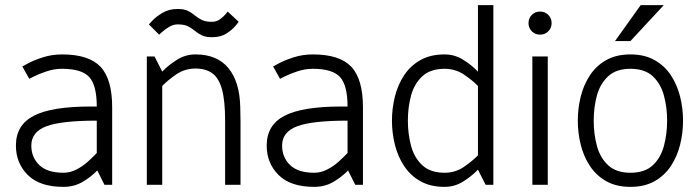

<svg xmlns="http://www.w3.org/2000/svg" viewBox="-20 -720 2723 748"><path d="M102 -153Q102 -107 133 -77Q164 -47 227 -47Q253 -47 277.5 -59.5Q302 -72 322 -90Q342 -108 357 -124V-250Q219 -250 160.5 -228Q102 -206 102 -153ZM227 8Q135 8 88.5 -38Q42 -84 42 -153Q42 -233 111.5 -269Q181 -305 332 -305H357Q357 -388 327.5 -420Q298 -452 222 -452Q191 -452 161.5 -442Q132 -432 113 -422.5Q94 -413 94 -413L67 -461Q67 -461 89 -473Q111 -485 146.5 -496.5Q182 -508 222 -508Q326 -508 371.5 -460Q417 -412 417 -302V0H387L359 -56Q335 -31 302 -11.5Q269 8 227 8Z M917 0H857V-250Q857 -329 844.5 -373Q832 -417 806.5 -435Q781 -453 742 -453Q700 -453 666.5 -430Q633 -407 612 -385V0H552V-500H582L612 -441Q637 -467 670 -487.5Q703 -508 741 -508H742Q826 -508 870 -454.5Q914 -401 916 -302L917 -250ZM560 -625Q560 -625 574 -640Q588 -655 613 -670Q638 -685 672 -685Q698 -685 712.5 -677.5Q727 -670 739 -660Q751 -650 766 -642.5Q781 -635 806 -635Q823 -635 837 -645Q851 -655 859 -665Q867 -675 867 -675L910 -635Q910 -635 898 -620Q886 -605 863 -590Q840 -575 806 -575Q781 -575 766 -582.5Q751 -590 739 -600Q727 -610 712.5 -617.5Q698 -625 672 -625Q655 -625 638.5 -615Q622 -605 611 -595Q600 -585 600 -585Z M1079 -153Q1079 -107 1110 -77Q1141 -47 1204 -47Q1230 -47 1254.5 -59.5Q1279 -72 1299 -90Q1319 -108 1334 -124V-250Q1196 -250 1137.5 -228Q1079 -206 1079 -153ZM1204 8Q1112 8 1065.5 -38Q1019 -84 1019 -153Q1019 -233 1088.5 -269Q1158 -305 1309 -305H1334Q1334 -388 1304.5 -420Q1275 -452 1199 -452Q1168 -452 1138.5 -442Q1109 -432 1090 -422.5Q1071 -413 1071 -413L1044 -461Q1044 -461 1066 -473Q1088 -485 1123.5 -496.5Q1159 -508 1199 -508Q1303 -508 1348.5 -460Q1394 -412 1394 -302V0H1364L1336 -56Q1312 -31 1279 -11.5Q1246 8 1204 8Z M1712 -452Q1657 -452 1625.5 -423Q1594 -394 1581.5 -348Q1569 -302 1569 -250Q1569 -198 1581.5 -151.5Q1594 -105 1625.5 -76Q1657 -47 1712 -47Q1754 -47 1787.5 -70Q1821 -93 1842 -115V-385Q1821 -407 1787.5 -429.5Q1754 -452 1712 -452ZM1842 -700H1902V0H1872L1842 -59Q1817 -33 1784 -12.5Q1751 8 1712 8Q1657 8 1618 -14Q1579 -36 1554.5 -73Q1530 -110 1518.5 -156Q1507 -202 1507 -250Q1507 -298 1518.5 -344Q1530 -390 1554.5 -427Q1579 -464 1618 -486Q1657 -508 1712 -508Q1751 -508 1784 -487.5Q1817 -467 1842 -441Z M2084 -585Q2065 -585 2052 -598Q2039 -611 2039 -630Q2039 -649 2052 -662Q2065 -675 2084 -675Q2103 -675 2116 -662Q2129 -649 2129 -630Q2129 -611 2116 -598Q2103 -585 2084 -585ZM2054 0V-500H2114V0Z M2231 -250Q2231 -298 2242.5 -344Q2254 -390 2278.5 -427Q2303 -464 2342 -486Q2381 -508 2436 -508Q2491 -508 2530 -486Q2569 -464 2593.5 -427Q2618 -390 2629.5 -344Q2641 -298 2641 -250Q2641 -202 2629.5 -156Q2618 -110 2593.5 -73Q2569 -36 2530 -14Q2491 8 2436 8Q2381 8 2342 -14Q2303 -36 2278.5 -73Q2254 -110 2242.5 -156Q2231 -202 2231 -250ZM2293 -250Q2293 -198 2305.5 -151.5Q2318 -105 2349.5 -76Q2381 -47 2436 -47Q2492 -47 2523 -76Q2554 -105 2566.5 -151.5Q2579 -198 2579 -250Q2579 -302 2566.5 -348Q2554 -394 2523 -423Q2492 -452 2436 -452Q2381 -452 2349.5 -423Q2318 -394 2305.5 -348Q2293 -302 2293 -250ZM2566 -700 2436 -560H2376L2476 -700Z"/></svg>

Font: Epunda Sans Light
Style: Regular
Weight: 300
Designer: Simon Atzbach
Foundry: typofactur
Version: Version 2.204; ttfautohint (v1.8.4.7-5d5b)